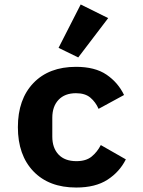

<svg xmlns="http://www.w3.org/2000/svg" viewBox="-20 -827 640 859"><path d="M321 12Q199 12 129.5 -60.5Q60 -133 60 -258Q60 -383 129.5 -455.5Q199 -528 320 -528Q405 -528 456.5 -493Q508 -458 535 -402L421 -340Q408 -370 384.5 -390Q361 -410 320 -410Q270 -410 242 -380.5Q214 -351 214 -300V-216Q214 -165 242 -135.5Q270 -106 322 -106Q365 -106 390 -126.5Q415 -147 431 -178L543 -114Q515 -58 461 -23Q407 12 321 12ZM330 -570 242 -613 341 -807 464 -746Z"/></svg>

Font: Lilex Nerd Font
Style: Bold
Weight: 700
Designer: Mike Abbink, Paul van der Laan, Pieter van Rosmalen, Mikhael Khrustik
Foundry: Mikhael Khrustik
Version: Version 2.400; ttfautohint (v1.8.4.7-5d5b);Nerd Fonts 3.3.0